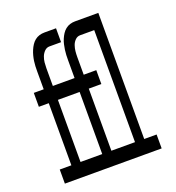

<svg xmlns="http://www.w3.org/2000/svg" viewBox="-133 -841 866 947"><g transform="rotate(-20 300.0 -367.5)"><path d="M46 0V-74H107V-400H55V-473H107V-566Q107 -580 107.5 -593.5Q108 -607 110 -620.5Q112 -634 115.5 -647.5Q119 -661 124.5 -674Q130 -687 137.5 -698.5Q145 -710 155.5 -718.5Q166 -727 179 -731Q192 -735 206 -735H267V-662H206Q191 -662 180 -651Q169 -640 163.5 -625.5Q158 -611 156.5 -596Q155 -581 155 -566V-473H269V-566Q269 -580 269.5 -593.5Q270 -607 272 -620.5Q274 -634 277 -647.5Q280 -661 285.5 -674Q291 -687 298.5 -698.5Q306 -710 316.5 -718.5Q327 -727 340 -731Q353 -735 367 -735H489V-73H554V0ZM441 -74V-662H367Q352 -662 341 -651Q330 -640 325 -625.5Q320 -611 318.5 -596Q317 -581 317 -566V-473H383V-400H317V-74ZM269 -74V-400H155V-74Z"/></g></svg>

Font: Iosevka HT Extended
Style: Regular
Weight: 400
Width: 7
Monospace: yes
Designer: Belleve Invis
Foundry: Belleve Invis
Version: Version 32.3.0; ttfautohint (v1.8.4)